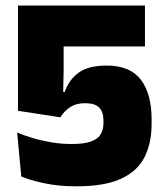

<svg xmlns="http://www.w3.org/2000/svg" viewBox="-20 -659 597 694"><path d="M256 14.5Q190.5 14.5 138.5 3Q86.5 -8.5 57 -21L42 -180Q65.5 -170 96.8 -160.5Q128 -151 164.2 -144.8Q200.5 -138.5 238.5 -138.5Q284.5 -138.5 309.5 -147.8Q334.5 -157 344.2 -174Q354 -191 354 -214.5V-223Q354 -254.5 338.5 -270.2Q323 -286 287.5 -286Q254 -286 232.5 -271Q211 -256 198 -235L45 -258.5V-639H504V-491H210V-407L208.5 -326.5H214Q228.5 -370 263.8 -396Q299 -422 365.5 -422Q450 -422 489 -371Q528 -320 528 -227.5V-211Q528 -142 502.5 -91.2Q477 -40.5 417.8 -13Q358.5 14.5 256 14.5Z"/></svg>

Font: Anek Gurmukhi Medium ExtraBold
Style: Regular
Weight: 800
Version: Version 1.003